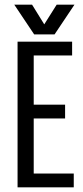

<svg xmlns="http://www.w3.org/2000/svg" viewBox="-20 -800 355 820"><path d="M55 -622H124V0H55ZM258 -353V-294H99V-353ZM288 -622V-563H99V-622ZM295 -59V0H99V-59ZM126 -653 41 -780H117L169 -696L222 -780H298L213 -653Z"/></svg>

Font: Teko Variable Light
Style: Regular
Weight: 300
Designer: Manushi Parikh, Jonny Pinhorn
Foundry: Indian Type Foundry
Version: Version 3.000